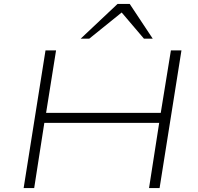

<svg xmlns="http://www.w3.org/2000/svg" viewBox="-20 -963 1015 983"><path d="M101 0 213 -705H267L216 -385H803L855 -705H909L797 0H743L795 -334H207L155 0ZM393 -765 582 -943H644L762 -765H717L603 -899L437 -765Z"/></svg>

Font: Nunito Sans 7pt Expanded ExtraLight
Style: Italic
Weight: 250
Width: 7
Italic angle: -9°
Designer: Vernon Adams
Foundry: Vernon Adams
Version: Version 3.101;gftools[0.9.27]